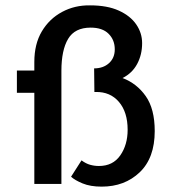

<svg xmlns="http://www.w3.org/2000/svg" viewBox="-20 -686 645 716"><path d="M108 -455Q108 -522 136 -569Q164 -616 211.5 -641.5Q259 -667 316 -666Q380 -666 423 -646.5Q466 -627 488 -595Q510 -563 510 -525Q510 -482 491.5 -447.5Q473 -413 437 -395Q490 -375 523.5 -327.5Q557 -280 557 -197Q557 -97 501 -43.5Q445 10 359 10Q317 10 288 -2Q259 -14 245 -27L284 -88Q300 -76 316 -71.5Q332 -67 349 -67Q401 -67 428.5 -106.5Q456 -146 456 -202Q456 -268 423.5 -306Q391 -344 337 -343H332L331 -431Q365 -431 386.5 -450.5Q408 -470 408 -502Q408 -537 385 -560Q362 -583 318 -583Q259 -583 234 -541Q209 -499 209 -422V0H108V-340H43V-423H108Z"/></svg>

Font: Reem Kufi Ink
Style: Regular
Weight: 400
Designer: Khaled Hosny
Version: Version 1.7